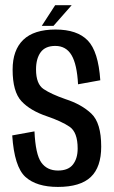

<svg xmlns="http://www.w3.org/2000/svg" viewBox="-20 -715 440 738"><path d="M202.5 3.5Q288.5 3.5 328.8 -34.5Q369 -72.5 369 -151.5Q369 -242.5 331.2 -278.2Q293.5 -314 231.5 -334Q177 -353 147.8 -372.5Q118.5 -392 118.5 -448Q118.5 -489.5 136.2 -514Q154 -538.5 192.5 -538.5Q234 -538.5 255 -503Q276 -467.5 280 -391L365.5 -406.5Q358 -517.5 317.2 -559.5Q276.5 -601.5 193.5 -601.5Q110.5 -601.5 69.5 -562Q28.5 -522.5 28.5 -447.5Q28.5 -362.5 62.5 -326Q96.5 -289.5 160.5 -268Q216 -249 247.2 -228Q278.5 -207 278.5 -144Q278.5 -106 260.5 -82.8Q242.5 -59.5 203 -59.5Q160.5 -59.5 138.5 -90.8Q116.5 -122 112.5 -210L27 -194.5Q35 -74 77.5 -35.2Q120 3.5 202.5 3.5ZM140.5 -615.5H185.5L255.5 -695H192Z"/></svg>

Font: Anybody Condensed
Style: Regular
Weight: 400
Width: 3
Designer: Tyler Finck
Foundry: Etcetera Type Company
Version: Version 1.113;gftools[0.9.25]